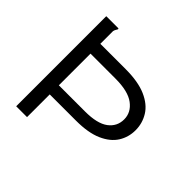

<svg xmlns="http://www.w3.org/2000/svg" viewBox="-157 -781 939 939"><g transform="rotate(45 312.5 -311.5)"><path d="M72 0V-623H156Q158 -621 158 -620Q158 -617 153.5 -610.5Q149 -604 147 -595V-507H322Q409 -507 463.5 -483Q518 -459 543 -418.5Q568 -378 568 -330Q568 -282 543.5 -243Q519 -204 466 -180.5Q413 -157 328 -157H147V0ZM147 -220H328Q412 -220 451.5 -249.5Q491 -279 491 -328Q491 -376 449 -407.5Q407 -439 320 -439H147Z"/></g></svg>

Font: Inconsolata Expanded
Style: Regular
Weight: 400
Width: 7
Monospace: yes
Designer: Raph Levien, Cyreal, Brenton Simpson
Foundry: Raph Levien, Cyreal, Google
Version: Version 3.100; ttfautohint (v1.8.4.7-5d5b)